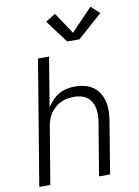

<svg xmlns="http://www.w3.org/2000/svg" viewBox="-104 -1046 807 1114"><g transform="rotate(-10 300.0 -489.0)"><path d="M35 0 157 -735H222L174 -443Q187 -465 205 -484Q223 -503 245 -515.5Q267 -528 291.5 -533Q316 -538 340 -538Q369 -538 397 -531Q425 -524 447 -508Q469 -492 483 -468Q497 -444 503 -417Q509 -390 508 -360.5Q507 -331 502 -302L452 0H387L439 -312Q442 -332 442.5 -353Q443 -374 439 -393.5Q435 -413 425 -430Q415 -447 399.5 -458.5Q384 -470 364 -475Q344 -480 323 -480Q323 -480 323 -480Q323 -480 323 -480Q303 -480 283.5 -476.5Q264 -473 245.5 -464Q227 -455 211 -441Q195 -427 183.5 -410Q172 -393 165.5 -374Q159 -355 156 -335L100 0ZM341 -803 241 -937 299 -973 383 -847 509 -978 559 -932 413 -803Z"/></g></svg>

Font: Iosevka Curly Light Extended
Style: Italic
Weight: 300
Width: 7
Italic angle: -9°
Monospace: yes
Designer: Belleve Invis
Foundry: Belleve Invis
Version: Version 11.1.0; ttfautohint (v1.8.3)